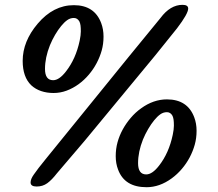

<svg xmlns="http://www.w3.org/2000/svg" viewBox="-20 -781 916 806"><path d="M108.4 -15.1Q108.4 -29.3 121.8 -48.1Q135.3 -66.9 142.1 -75.9Q148.9 -85 171.9 -113.3Q627.9 -675.8 653.8 -705.6Q694.8 -760.7 746.1 -760.7Q770 -760.7 770 -745.1Q770 -723.6 723.1 -662.1L632.8 -549.8L335 -189.5L219.2 -53.7Q197.3 -25.4 178.2 -11.7Q159.2 2 133.8 2Q108.4 2 108.4 -15.1ZM111.3 -422.9Q75.2 -457.5 75.2 -525.4Q75.2 -607.4 138.2 -681.6Q204.1 -759.3 290 -759.3Q376.5 -759.3 404.8 -684.1Q414.6 -658.2 414.6 -627.4Q414.6 -596.7 407 -569.3Q399.4 -542 385.7 -516.1Q372.1 -490.2 352.8 -467.5Q333.5 -444.8 310.1 -427.7Q286.6 -410.6 260 -400.6Q233.4 -390.6 204.8 -390.6Q176.3 -390.6 152.6 -398.7Q128.9 -406.7 111.3 -422.9ZM203.1 -444.3Q228.5 -444.3 256.8 -481Q298.3 -533.7 314.5 -610.4Q319.3 -633.8 319.3 -648.9Q319.3 -664.1 318.1 -673.6Q316.9 -683.1 313.5 -690.4Q305.2 -705.6 290 -705.6Q274.9 -705.6 262.2 -696.5Q249.5 -687.5 236.6 -671.6Q223.6 -655.8 211.4 -635Q199.2 -614.3 189.5 -590.8Q168.9 -539.1 168.9 -491.7Q168.9 -444.3 203.1 -444.3ZM475.6 -69.3Q465.8 -94.7 465.8 -125.5Q465.8 -156.2 473.4 -183.8Q481 -211.4 495.1 -237.3Q509.3 -263.2 528.8 -286.1Q548.3 -309.1 572.3 -326.2Q624 -363.8 680.7 -363.8Q767.1 -363.8 795.4 -288.6Q805.2 -262.7 805.2 -231.9Q805.2 -201.2 797.6 -173.8Q790 -146.5 776.4 -120.6Q762.7 -94.7 743.4 -72Q724.1 -49.3 700.7 -32.2Q649.9 4.9 595.2 4.9Q502.9 4.9 475.6 -69.3ZM593.8 -48.8Q619.1 -48.8 647.5 -85.4Q689 -138.2 705.1 -214.8Q710 -238.3 710 -253.4Q710 -268.6 708.7 -278.1Q707.5 -287.6 704.1 -294.9Q695.8 -310.1 680.7 -310.1Q665.5 -310.1 652.8 -301Q640.1 -292 627.2 -276.1Q614.3 -260.3 602.1 -239.5Q589.8 -218.8 580.1 -195.3Q559.6 -143.6 559.6 -96.2Q559.6 -48.8 593.8 -48.8Z"/></svg>

Font: Courgette
Style: Regular
Weight: 400
Designer: Karolina Lach
Foundry: Sorkin Type Co.
Version: Version 1.002